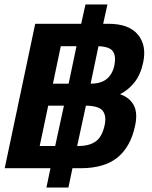

<svg xmlns="http://www.w3.org/2000/svg" viewBox="-20 -750 676 856"><path d="M187 86 205 0H1L137 -644H342L361 -730H459L440 -644H463Q555 -644 595 -595.5Q635 -547 618 -470Q607 -418 580 -383.5Q553 -349 515 -330Q557 -316 576 -281.5Q595 -247 582 -188Q562 -95 503.5 -47.5Q445 0 339 0H303L285 86ZM216 -377H286L321 -544H251ZM384 -377Q431 -377 456.5 -398.5Q482 -420 490 -459Q498 -500 483.5 -521Q469 -542 419 -544ZM157 -99H226L265 -279H195ZM324 -99H328Q379 -99 407.5 -120Q436 -141 447 -194Q455 -235 437.5 -256.5Q420 -278 363 -279Z"/></svg>

Font: Kanit Medium
Style: Italic
Weight: 500
Italic angle: -12°
Designer: Katatrad Team
Foundry: CadsonDemak
Version: Version 2.000; ttfautohint (v1.8.3)